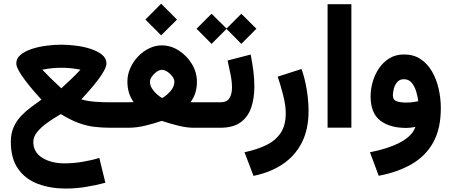

<svg xmlns="http://www.w3.org/2000/svg" viewBox="-20 -708 2502 1064"><path d="M209.5 -155.8Q190.4 -176.3 166.7 -204.1Q143.1 -231.9 120.8 -261Q98.6 -290 84.5 -315.4Q70.3 -340.8 70.3 -356.4Q70.3 -384.8 94.2 -404.5Q118.2 -424.3 156.2 -436.8Q194.3 -449.2 237.8 -454.8Q281.2 -460.4 319.8 -460.4Q358.4 -460.4 401.9 -454.8Q445.3 -449.2 483.4 -436.8Q521.5 -424.3 545.7 -404.5Q569.8 -384.8 569.8 -356.4Q569.8 -340.3 556.6 -316.2Q543.5 -292 522.2 -264.2Q501 -236.3 476.8 -208.5Q452.6 -180.7 430.7 -157.2Q466.8 -147 508.5 -144Q550.3 -141.1 589.8 -141.1H623V0H593.8Q545.9 0 503.2 -5.1Q460.4 -10.3 416 -26.4Q371.6 -42.5 317.4 -75.7Q276.9 -52.7 241.9 -27.6Q207 -2.4 185.8 23.9Q164.6 50.3 164.6 78.1Q164.6 135.7 214.4 166.5Q264.2 197.3 337.9 197.3Q388.7 197.3 440.7 188.2Q492.7 179.2 530.3 167L564 304.7Q507.8 319.8 452.4 328.4Q397 336.9 344.7 336.9Q259.3 336.9 190.2 311Q121.1 285.2 80.6 228Q40 170.9 40 78.1Q40 31.2 55.9 -3.9Q71.8 -39.1 97.4 -65.9Q123 -92.8 152.6 -114.5Q182.1 -136.2 209.5 -155.8ZM320.3 -332.5Q296.4 -332.5 269.8 -330.1Q243.2 -327.6 214.4 -321.8Q234.9 -299.8 259.5 -275.9Q284.2 -252 302 -235.4Q319.8 -218.8 319.8 -218.8Q319.8 -218.8 337.9 -235.4Q356 -252 380.9 -275.9Q405.8 -299.8 425.8 -321.8Q397.5 -327.6 371.1 -330.1Q344.7 -332.5 320.3 -332.5Z M873 -687.5 960.9 -599.6 873 -512.2 785.6 -599.6ZM1071.3 -254.9Q1071.3 -223.1 1063.2 -195.8Q1055.2 -168.5 1036.1 -141.6Q1047.4 -141.1 1056.6 -141.1Q1065.9 -141.1 1073.7 -141.1H1120.6V0H1054.2Q1013.7 0 966.3 -12Q918.9 -23.9 876.5 -38.1Q832.5 -22.9 783.9 -11.5Q735.4 0 692.4 0H603.5V-141.1H676.3Q687.5 -141.1 697 -141.4Q706.5 -141.6 720.2 -142.1Q701.7 -169.4 693.8 -197Q686 -224.6 686 -255.9Q686 -294.4 701.9 -330.3Q717.8 -366.2 744.9 -394.8Q772 -423.3 806.2 -439.9Q840.3 -456.5 876.5 -456.5Q926.3 -456.5 970.9 -428Q1015.6 -399.4 1043.5 -353.3Q1071.3 -307.1 1071.3 -254.9ZM877.4 -320.8Q863.3 -320.8 847.9 -310.1Q832.5 -299.3 821.8 -283.9Q811 -268.6 811 -253.9Q811 -235.8 822 -218Q833 -200.2 848.9 -186.3Q864.7 -172.4 878.4 -164.6Q900.9 -176.8 923.6 -201.7Q946.3 -226.6 946.3 -254.9Q946.3 -269.5 934.8 -284.9Q923.3 -300.3 907.5 -310.5Q891.6 -320.8 877.4 -320.8Z M1152.3 -631.8 1235.4 -549.8 1317.4 -631.8 1400.9 -548.8 1317.4 -464.8 1235.4 -547.9 1152.3 -464.8 1069.3 -548.8ZM1200.2 0H1101.1V-141.1H1200.7Q1237.8 -141.1 1251.7 -164.3Q1265.6 -187.5 1265.6 -223.1Q1265.6 -256.3 1257.6 -295.7Q1249.5 -335 1241.2 -372.6L1369.1 -405.8Q1378.4 -359.9 1384 -314.7Q1389.6 -269.5 1389.6 -228.5Q1389.6 -163.6 1372.1 -111.8Q1354.5 -60.1 1313.2 -30Q1272 0 1200.2 0Z M1384.8 266.6 1335 135.7Q1405.8 120.6 1456.8 95.5Q1507.8 70.3 1535.6 28.3Q1563.5 -13.7 1563.5 -80.1Q1563.5 -124.5 1549.3 -179.9Q1535.2 -235.4 1519 -283.2L1650.9 -325.7Q1669.9 -272.5 1679.9 -210.9Q1689.9 -149.4 1689.9 -92.8Q1689.9 9.8 1652.1 83.3Q1614.3 156.7 1545.7 202.4Q1477.1 248 1384.8 266.6Z M1927.2 -684.6V-0.5H1795.4V-684.6Z M2422.9 -108.4Q2422.9 5.9 2380.6 81.5Q2338.4 157.2 2261.2 201.7Q2184.1 246.1 2078.6 266.1L2030.3 135.7Q2129.9 116.7 2197 81.5Q2264.2 46.4 2282.2 -4.9Q2270 -2.4 2256.8 -0.7Q2243.7 1 2232.9 1Q2140.1 1 2086.9 -40Q2033.7 -81.1 2033.7 -174.8Q2033.7 -213.9 2045.4 -254.6Q2057.1 -295.4 2080.6 -329.8Q2104 -364.3 2138.7 -385.3Q2173.3 -406.2 2219.2 -406.2Q2272 -406.2 2310.3 -380.9Q2348.6 -355.5 2373.5 -313Q2398.4 -270.5 2410.6 -217.3Q2422.9 -164.1 2422.9 -108.4ZM2231 -139.6Q2252 -139.6 2269.3 -142.1Q2286.6 -144.5 2297.9 -147Q2294.9 -171.9 2286.6 -200.2Q2278.3 -228.5 2262 -248.8Q2245.6 -269 2218.3 -269Q2194.8 -269 2181.4 -253.4Q2168 -237.8 2162.6 -216.8Q2157.2 -195.8 2157.2 -180.2Q2157.2 -153.8 2178.5 -146.7Q2199.7 -139.6 2231 -139.6Z"/></svg>

Font: Vazirmatn FD NL ExtraBold
Style: Regular
Weight: 800
Designer: Saber Rastikerdar
Foundry: Saber Rastikerdar
Version: Version 33.003